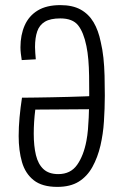

<svg xmlns="http://www.w3.org/2000/svg" viewBox="-20 -722 495 751"><path d="M204 9Q145 9 112 -17Q79 -43 66 -88Q53 -133 53 -190Q53 -225 56.5 -263Q60 -301 66 -340H123Q121 -317 118 -293Q115 -269 113.5 -245.5Q112 -222 112 -199Q112 -151 120.5 -115.5Q129 -80 150 -60.5Q171 -41 208 -41Q256 -41 281.5 -77Q307 -113 318 -171Q322 -192 324 -215Q326 -238 327 -262Q328 -286 328.5 -309.5Q329 -333 329 -355Q329 -392 328.5 -425.5Q328 -459 325.5 -488.5Q323 -518 318 -542Q307 -596 285.5 -623Q264 -650 216 -650Q177 -650 155.5 -637Q134 -624 125.5 -599Q117 -574 117 -538Q117 -527 118 -515Q119 -503 120 -490L65 -487Q63 -500 61.5 -512.5Q60 -525 60 -537Q60 -585 76.5 -622.5Q93 -660 127.5 -681Q162 -702 216 -702Q264 -702 295.5 -684.5Q327 -667 346 -635Q365 -603 374 -558Q381 -529 384.5 -496Q388 -463 389 -425.5Q390 -388 390 -348Q390 -322 389 -296.5Q388 -271 386.5 -246.5Q385 -222 381.5 -198.5Q378 -175 373 -153Q362 -106 341.5 -69Q321 -32 288 -11.5Q255 9 204 9ZM72 -293 66 -340Q66 -340 81.5 -340Q97 -340 123.5 -340.5Q150 -341 182 -341.5Q214 -342 247.5 -343Q281 -344 310.5 -345Q340 -346 360 -347L361 -295Z"/></svg>

Font: Truculenta Light
Style: Regular
Weight: 300
Version: Version 1.002